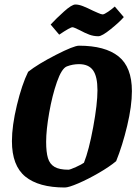

<svg xmlns="http://www.w3.org/2000/svg" viewBox="-20 -822 609 853"><path d="M33 -195Q33 -263 55 -354.5Q77 -446 105 -503Q148 -537 228 -578Q308 -619 331 -619Q447 -619 506.5 -571.5Q566 -524 566 -417Q566 -351 545 -263Q524 -175 496 -106Q466 -81 418.5 -53.5Q371 -26 328 -7.5Q285 11 268 11Q152 11 92.5 -37.5Q33 -86 33 -195ZM353 -99Q375 -154 394 -257Q413 -360 413 -421Q413 -482 393.5 -509.5Q374 -537 331 -537Q303 -537 277 -527Q254 -518 233 -458Q212 -398 198.5 -321Q185 -244 185 -192Q185 -146 193 -119.5Q201 -93 222.5 -80.5Q244 -68 284 -68Q291 -68 317.5 -80Q344 -92 353 -99ZM334 -688Q308 -701 302 -701Q292 -701 243 -668L205 -713Q230 -740 264.5 -771Q299 -802 315 -802Q330 -802 349 -794.5Q368 -787 394 -774Q401 -771 415.5 -764.5Q430 -758 436 -758Q443 -758 460.5 -770Q478 -782 490 -793L530 -746Q511 -724 472 -692.5Q433 -661 417 -661Q396 -661 377 -668Q358 -675 334 -688Z"/></svg>

Font: Grenze
Style: Bold Italic
Weight: 700
Italic angle: -10°
Designer: Renata Polastri
Foundry: Omnibus-Type
Version: Version 1.002; ttfautohint (v1.8)